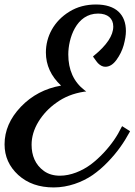

<svg xmlns="http://www.w3.org/2000/svg" viewBox="-24 -740 593 846"><path d="M348.1 -342.8C300.8 -379.4 276.9 -432.1 276.9 -500C276.9 -569.3 311 -680.2 408.2 -680.2C450.7 -680.2 475.1 -658.7 475.1 -623C475.1 -583.5 446.3 -540.5 389.2 -494.1L386.2 -492.2L387.2 -488.8C398.4 -472.7 405.3 -463.9 407.2 -461.9C418 -451.2 428.7 -445.8 439.9 -445.8C458 -445.8 474.1 -455.6 488.8 -475.6C503.4 -495.6 514.2 -517.1 521 -541C527.3 -564.5 530.8 -585 530.8 -603C530.8 -675.8 486.8 -720.2 398.9 -720.2C355.5 -720.2 316.4 -710 282.2 -689C213.4 -647 178.2 -579.1 178.2 -508.8C178.2 -453.1 200.7 -404.3 245.1 -362.8C174.8 -350.6 115.7 -319.3 67.9 -269.5C20 -219.2 -3.9 -164.1 -3.9 -104C-3.9 -50.8 16.1 -5.9 56.6 31.2C97.2 67.9 148.9 85.9 212.9 85.9C275.9 85.9 337.9 63 384.3 31.2C407.2 15.1 429.7 -3.9 451.2 -26.4C494.1 -70.8 522 -111.8 547.9 -159.2L548.8 -162.1L514.2 -184.1L511.2 -179.2C493.7 -142.6 468.3 -104.5 432.6 -66.4C414.6 -47.4 396 -30.3 376.5 -15.6C336.9 13.7 287.1 34.2 240.2 34.2C212.4 34.2 189 27.3 169.9 13.7C130.9 -14.2 115.2 -55.7 115.2 -102.1C115.2 -136.2 125 -169.9 145 -203.1C165 -235.8 191.4 -264.2 224.1 -287.1C258.8 -312.5 299.3 -328.6 346.2 -335.9L356 -336.9Z"/></svg>

Font: Dancing Script
Style: Regular
Weight: 800
Designer: Pablo Impallari
Foundry: Pablo Impallari
Version: Version 2.001